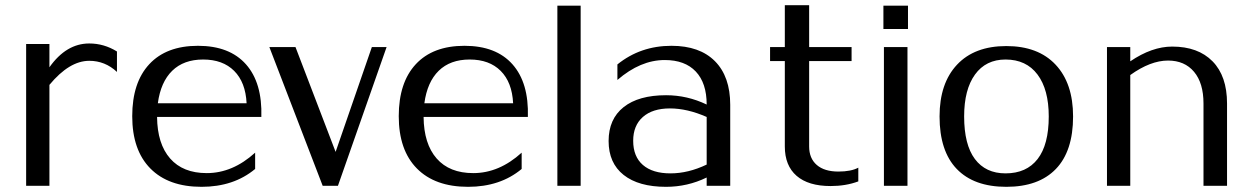

<svg xmlns="http://www.w3.org/2000/svg" viewBox="-20 -718 4835 742"><path d="M171 0H81V-548H171V-458Q236 -550 325 -550Q382 -550 432 -519V-440Q386 -483 325 -483Q248 -483 171 -390Z M491 -269Q491 -399 557 -470Q623 -541 745 -541Q867 -541 930.5 -469.5Q994 -398 990 -266H587Q588 -162 637.5 -105.5Q687 -49 779 -49Q879 -49 966 -128V-65Q883 4 759 4Q631 4 561 -67Q491 -138 491 -269ZM590 -319H933Q929 -400 885 -444Q841 -488 765 -488Q690 -488 645.5 -444.5Q601 -401 590 -319Z M1122 -536 1277 -131 1417 -536H1474L1286 0H1227L1021 -536Z M1521 -269Q1521 -399 1587 -470Q1653 -541 1775 -541Q1897 -541 1960.5 -469.5Q2024 -398 2020 -266H1617Q1618 -162 1667.5 -105.5Q1717 -49 1809 -49Q1909 -49 1996 -128V-65Q1913 4 1789 4Q1661 4 1591 -67Q1521 -138 1521 -269ZM1620 -319H1963Q1959 -400 1915 -444Q1871 -488 1795 -488Q1720 -488 1675.5 -444.5Q1631 -401 1620 -319Z M2224 0H2134V-696H2224Z M2554 4Q2448 4 2390 -42Q2332 -88 2332 -173Q2332 -258 2390 -304Q2448 -350 2554 -350Q2636 -350 2711 -314Q2711 -397 2669 -441.5Q2627 -486 2549 -486Q2455 -486 2366 -409V-469Q2455 -541 2575 -541Q2684 -541 2743 -481.5Q2802 -422 2802 -313V0H2711V-32Q2637 4 2554 4ZM2427 -174Q2427 -113 2464.5 -80.5Q2502 -48 2571 -48Q2640 -48 2711 -82V-266Q2636 -299 2569 -299Q2502 -299 2464.5 -266Q2427 -233 2427 -174Z M3297 -17Q3249 1 3190 1Q3104 1 3058.5 -38.5Q3013 -78 3013 -152V-482H2956V-536H3013V-698H3107V-536H3271V-482H3107V-152Q3107 -106 3136.5 -80.5Q3166 -55 3220 -55Q3269 -55 3297 -70Z M3487 0H3396V-536H3487ZM3394 -606V-696H3489V-606Z M3611 -268Q3611 -396 3678.5 -468Q3746 -540 3869 -540Q3992 -540 4059.5 -468Q4127 -396 4127 -268Q4127 -134 4060.5 -65Q3994 4 3869 4Q3744 4 3677.5 -65Q3611 -134 3611 -268ZM3866 -48Q3947 -48 3990 -103.5Q4033 -159 4033 -268Q4033 -372 3989.5 -430Q3946 -488 3866 -488Q3790 -488 3748 -430Q3706 -372 3706 -268Q3706 -159 3747.5 -103.5Q3789 -48 3866 -48Z M4348 0H4258V-536H4348V-481Q4432 -538 4510 -538Q4610 -538 4666 -481Q4722 -424 4722 -318V0H4631V-318Q4631 -397 4594.5 -440.5Q4558 -484 4494 -484Q4426 -484 4348 -428Z"/></svg>

Font: RIT Lekha
Style: Regular
Weight: 400
Designer: Rahul Radhakrishnan
Version: 1.0